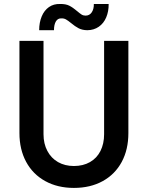

<svg xmlns="http://www.w3.org/2000/svg" viewBox="-20 -922 731 950"><path d="M76.2 -263.7V-719.7H195.3V-257.8Q195.3 -210.9 214.4 -175Q233.4 -139.2 267.3 -119.9Q301.3 -100.6 345.7 -100.6Q391.1 -100.6 425 -119.9Q459 -139.2 477.1 -175Q495.1 -210.9 495.1 -257.8V-719.7H615.2V-263.7Q615.2 -182.1 582.3 -120.8Q549.3 -59.6 488.3 -25.9Q427.2 7.8 345.7 7.8Q265.1 7.8 203.9 -25.9Q142.6 -59.6 109.4 -121.1Q76.2 -182.6 76.2 -263.7ZM277.3 -902.3Q305.2 -902.8 323 -893.8Q340.8 -884.8 361.3 -867.2Q375 -855.5 383.5 -850.1Q392.1 -844.7 403.3 -844.7Q422.9 -844.7 433.8 -860.8Q444.8 -877 444.3 -902.3H517.6Q518.1 -865.7 505.6 -836.2Q493.2 -806.6 469 -789.8Q444.8 -772.9 412.1 -772.5Q386.7 -772.9 368.9 -782.2Q351.1 -791.5 332 -807.6Q316.4 -820.3 306.4 -825.9Q296.4 -831.5 284.2 -831.1Q266.1 -832 256.6 -816.2Q247.1 -800.3 247.1 -772.5H173.8Q173.8 -810.5 186.3 -840.6Q198.7 -870.6 222.2 -887Q245.6 -903.3 277.3 -902.3Z"/></svg>

Font: Reddit Sans Chocolate SemiBold
Style: Regular
Weight: 600
Designer: Stephen Hutchings
Foundry: Reddit
Version: Version 1.011